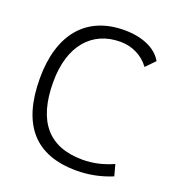

<svg xmlns="http://www.w3.org/2000/svg" viewBox="-130 -807 846 922"><g transform="rotate(20 293.0 -346.5)"><path d="M361.8 9.8C424.3 9.8 484.9 -2 543.5 -26.4L527.8 -84C476.1 -61 425.3 -49.3 372.1 -49.3C199.7 -49.3 112.8 -150.4 112.8 -352.5C112.8 -538.6 206.5 -644 351.1 -644C411.6 -644 466.3 -616.7 500 -569.8L544.9 -615.7C513.7 -671.4 442.4 -703.1 350.1 -703.1C156.7 -703.1 46.4 -573.2 46.4 -347.7C46.4 -109.4 152.3 9.8 361.8 9.8Z"/></g></svg>

Font: Cascadia Code Light
Style: Regular
Weight: 300
Monospace: yes
Designer: Aaron Bell
Foundry: Saja Typeworks
Version: Version 2404.023